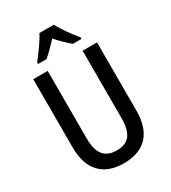

<svg xmlns="http://www.w3.org/2000/svg" viewBox="-225 -1053 1047 1176"><g transform="rotate(-30 298.5 -465.0)"><path d="M349 -940H247C226 -898 180 -835 145 -791V-780H205C231 -802 266 -836 298 -872C329 -836 363 -804 392 -780H452V-791C416 -835 371 -896 349 -940ZM524 -231V-714H422V-237C422 -128 383 -80 300 -80C218 -80 175 -126 175 -236V-714H73V-231C73 -74 152 10 298 10C448 10 524 -76 524 -231Z"/></g></svg>

Font: Noto Sans Tamil Condensed Medium
Style: Regular
Weight: 500
Width: 3
Designer: Jelle Bosma - Monotype Design Team
Foundry: Monotype Imaging Inc.
Version: Version 2.004